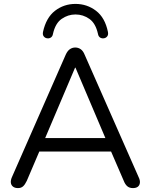

<svg xmlns="http://www.w3.org/2000/svg" viewBox="-20 -955 769 982"><path d="M72 7Q56 7 46.5 -0.5Q37 -8 35.5 -20.5Q34 -33 41 -49L316 -675Q325 -695 337.5 -703.5Q350 -712 365 -712Q380 -712 392.5 -703.5Q405 -695 413 -675L689 -49Q697 -33 695.5 -20Q694 -7 685 0Q676 7 660 7Q642 7 631 -2.5Q620 -12 613 -30L539 -201L579 -180H149L190 -201L117 -30Q108 -11 98 -2Q88 7 72 7ZM364 -609 203 -230 179 -249H549L527 -230L366 -609ZM222 -759Q211 -760 204 -768.5Q197 -777 200 -792Q216 -865 261.5 -900Q307 -935 366 -935Q425 -935 471 -900Q517 -865 532 -792Q535 -777 528 -768.5Q521 -760 510 -759Q502 -758 495.5 -761Q489 -764 485.5 -769.5Q482 -775 481 -782Q469 -836 437 -858.5Q405 -881 366 -881Q328 -881 295.5 -858.5Q263 -836 251 -782Q250 -775 246.5 -769.5Q243 -764 236.5 -761Q230 -758 222 -759Z"/></svg>

Font: Nunito ExtraLight
Style: Regular
Weight: 400
Version: Version 3.602